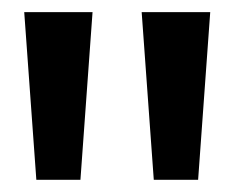

<svg xmlns="http://www.w3.org/2000/svg" viewBox="-20 -770 387 317"><path d="M20 -750H132.8L112.8 -473.1H40ZM213.9 -750H327.1L307.1 -473.1H233.9Z"/></svg>

Font: Glacial Indifference
Style: Bold
Weight: 700
Version: Version 1.001